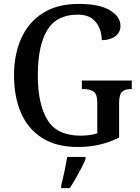

<svg xmlns="http://www.w3.org/2000/svg" viewBox="-20 -744 719 985"><path d="M379 10Q269 10 196.5 -36Q124 -82 88 -164.5Q52 -247 52 -358Q52 -466 89.5 -548.5Q127 -631 201 -677.5Q275 -724 384 -724Q489 -724 543.5 -691.5Q598 -659 598 -611Q598 -578 571.5 -558Q545 -538 502 -538Q502 -571 489.5 -601Q477 -631 450.5 -650Q424 -669 380 -669Q270 -669 222 -589Q174 -509 174 -358Q174 -209 223.5 -128.5Q273 -48 393 -48Q416 -48 438.5 -51Q461 -54 479 -60V-218Q479 -262 459.5 -274.5Q440 -287 408 -287H400V-331H656V-287H650Q623 -287 607 -274Q591 -261 591 -214V-38Q542 -14 490.5 -2Q439 10 379 10ZM294 208Q302 176 310.5 136Q319 96 325 61H419V71Q411 92 397 119Q383 146 367.5 173Q352 200 338 221H294Z"/></svg>

Font: Noto Serif Sinhala SemiCondensed Medium
Style: Regular
Weight: 500
Width: 4
Designer: Jelle Bosma - Monotype Design Team
Foundry: Monotype Imaging Inc.
Version: Version 2.007; ttfautohint (v1.8.4.7-5d5b)